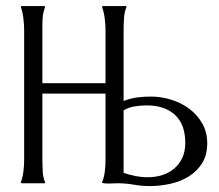

<svg xmlns="http://www.w3.org/2000/svg" viewBox="-20 -608 726 637"><path d="M390.1 -272.9Q412.1 -281.7 434.8 -284.7Q457.5 -287.6 481 -287.6Q514.6 -287.6 547.9 -277.3Q581.1 -267.1 607.7 -247.3Q634.3 -227.5 650.9 -198.7Q667.5 -169.9 667.5 -132.8Q667.5 -93.3 650.4 -66.2Q633.3 -39.1 605.7 -22.2Q578.1 -5.4 544.2 2Q510.3 9.3 476.6 9.3Q449.7 9.3 423.3 4.6Q397 0 370.1 0Q362.3 0 354.7 0.5Q347.2 1 339.4 1Q328.1 1 318.8 -1V-3.9Q322.3 -11.2 324.5 -20.8Q326.7 -30.3 327.9 -40.5Q329.1 -50.8 329.6 -60.5Q330.1 -70.3 330.1 -78.6V-297.4H120.6V-78.6Q120.6 -61.5 121.6 -40.8Q122.6 -20 129.4 -3.9V-1L128.9 0H52.7Q52.2 0 51 -0.5Q49.8 -1 49.3 -1V-3.9Q52.2 -11.2 54.4 -20.8Q56.6 -30.3 57.9 -40.5Q59.1 -50.8 59.6 -60.5Q60.1 -70.3 60.1 -78.6V-509.3Q60.1 -525.9 57.6 -547.1Q55.2 -568.4 49.3 -584V-586.9Q49.8 -586.9 51 -587.4Q52.2 -587.9 52.7 -587.9H127.4L128.9 -586.9H129.4V-584Q126 -575.7 124 -566.4Q122.1 -557.1 121.3 -547.1Q120.6 -537.1 120.6 -527.6Q120.6 -518.1 120.6 -509.3V-332H330.1V-509.3Q330.1 -525.9 327.4 -547.1Q324.7 -568.4 318.8 -584V-586.9Q319.3 -586.9 320.6 -587.4Q321.8 -587.9 322.3 -587.9H397.5L398.4 -586.9H399.4V-584Q392.6 -567.9 391.4 -547.1Q390.1 -526.4 390.1 -509.3ZM390.1 -34.7Q409.2 -27.8 429.2 -23.9Q449.2 -20 469.7 -20Q496.1 -20 518.8 -27.3Q541.5 -34.7 558.3 -49.1Q575.2 -63.5 585 -84.7Q594.7 -106 594.7 -133.8Q594.7 -194.8 560.8 -226.6Q526.9 -258.3 466.8 -258.3Q446.8 -258.3 427.2 -255.1Q407.7 -252 390.1 -242.2Z"/></svg>

Font: CAT Linz
Style: Regular
Weight: 400
Designer: Peter Wiegel
Foundry: Peter Wiegel
Version: Version 1.08